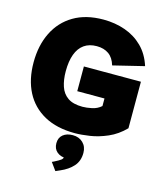

<svg xmlns="http://www.w3.org/2000/svg" viewBox="-140 -820 1020 1197"><g transform="rotate(15 370.0 -222.0)"><path d="M387.7 13.7Q270.5 13.7 189.7 -30.8Q108.9 -75.2 67.1 -156Q25.4 -236.8 25.4 -346.7Q25.4 -456.5 66.7 -540Q107.9 -623.5 186.8 -670.2Q265.6 -716.8 378.4 -716.8Q454.1 -716.8 519 -693.8Q584 -670.9 631.8 -623.8Q679.7 -576.7 703.1 -503.4L503.4 -454.6Q489.7 -501.5 458.5 -523.7Q427.2 -545.9 380.9 -545.9Q332 -545.9 299.1 -522.5Q266.1 -499 249.8 -454.3Q233.4 -409.7 233.4 -345.2Q233.4 -290 247.6 -247.6Q261.7 -205.1 296.1 -181.4Q330.6 -157.7 391.1 -157.7Q417 -157.7 451.2 -164.8Q485.4 -171.9 510.7 -194.3V-290.5L590.8 -243.2H335V-402.8H703.1V-102.5Q654.8 -53.2 596.9 -28.1Q539.1 -2.9 483.9 5.4Q428.7 13.7 387.7 13.7ZM332 273.4 295.9 223.6 308.6 217.8Q338.4 202.6 350.1 193.8Q361.8 185.1 361.8 171.4V162.6L379.4 179.2Q340.3 179.2 316.7 159.2Q293 139.2 293 103.5Q293 67.9 316.9 48.3Q340.8 28.8 379.9 28.8Q420.4 28.8 446 53.7Q471.7 78.6 471.7 119.1Q471.7 171.4 441.2 205.6Q410.6 239.7 359.9 261.2Z"/></g></svg>

Font: Schibsted Grotesk Black
Style: Regular
Weight: 900
Designer: Bakken & Baeck AS, Henrik Kongsvoll
Foundry: Schibsted ASA
Version: Version 1.100;gftools[0.9.25]